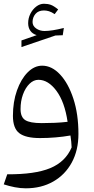

<svg xmlns="http://www.w3.org/2000/svg" viewBox="-20 -729 503 1022"><path d="M117.2 273.4Q88.9 273.4 58.8 267.6Q28.8 261.7 0 252.4L18.6 198.7Q166 199.7 247.3 166Q328.6 132.3 361.3 55.7Q360.8 38.6 359.1 24.2Q357.4 9.8 355 -7.8Q316.9 -1 275.4 2.4Q233.9 5.9 192.9 5.9Q116.7 5.9 82.8 -20Q48.8 -45.9 48.8 -112.3Q48.8 -187 70.3 -247.6Q91.8 -308.1 127.2 -343.8Q162.6 -379.4 204.6 -379.4Q255.9 -379.4 299.8 -332.5Q343.8 -285.6 370.6 -203.6Q397.5 -121.6 397.5 -16.1Q397.5 70.8 362.1 136Q326.7 201.2 263.4 237.3Q200.2 273.4 117.2 273.4ZM339.8 -80.6Q324.2 -186.5 280.5 -245.4Q236.8 -304.2 184.6 -304.2Q158.7 -304.2 137 -283Q115.2 -261.7 102.3 -226.3Q89.4 -190.9 89.4 -148.4Q89.4 -105.5 114.5 -89.6Q139.6 -73.7 202.1 -73.7Q233.9 -73.7 270.3 -75.2Q306.6 -76.7 339.8 -80.6ZM153.3 -611.8Q153.3 -590.8 172.6 -577.4Q191.9 -564 217.3 -564Q255.4 -564 319.8 -580.1L314 -541.5L274.9 -540L94.2 -478.5V-513.7L175.3 -542Q152.8 -548.8 141.4 -565.4Q129.9 -582 129.9 -605.5Q129.9 -632.3 141.8 -656Q153.8 -679.7 173.1 -694.3Q192.4 -709 213.9 -709Q233.9 -709 250 -703.4Q266.1 -697.8 289.6 -678.7L271 -653.8Q254.4 -665 240.7 -669.2Q227.1 -673.3 213.9 -673.3Q184.6 -673.3 168.9 -655Q153.3 -636.7 153.3 -611.8Z"/></svg>

Font: Pinar DS1 Regular
Style: Regular
Weight: 400
Designer: Amin Abedi
Version: Version 3.000